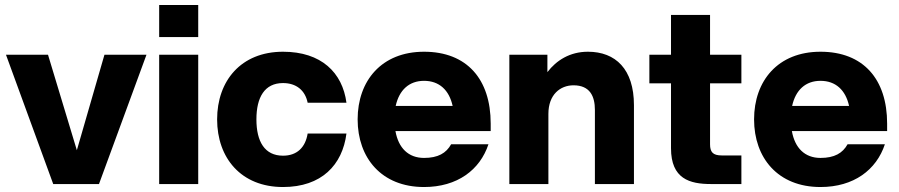

<svg xmlns="http://www.w3.org/2000/svg" viewBox="-20 -740 3614 772"><path d="M194 0H378L569 -520H400L289 -136L173 -520H4Z M620 0H777V-520H620ZM620 -591H777V-720H620Z M1118 12C1273 12 1357 -77 1373 -203H1217C1208 -147 1174 -114 1118 -114C1044 -114 1011 -171 1011 -260C1011 -349 1044 -406 1118 -406C1171 -406 1207 -377 1217 -327H1373C1357 -448 1272 -532 1118 -532C949 -532 853 -415 853 -260C853 -105 949 12 1118 12Z M1685 12C1819 12 1910 -57 1944 -160H1794C1774 -124 1741 -105 1685 -105C1622 -105 1582 -145 1570 -213H1953V-243C1953 -422 1857 -532 1685 -532C1514 -532 1418 -415 1418 -260C1418 -105 1514 12 1685 12ZM1571 -314C1585 -378 1625 -415 1685 -415C1746 -415 1786 -378 1800 -314Z M2372 -298V0H2529V-317C2529 -462 2455 -532 2344 -532C2271 -532 2217 -497 2181 -450V-520H2028V0H2185V-282C2185 -360 2233 -397 2286 -397C2352 -397 2372 -353 2372 -298Z M2678 -680V-520H2591V-405H2678V-144C2678 -21 2753 0 2839 0H2961V-115H2882C2846 -115 2835 -129 2835 -160V-405H2961V-520H2835V-680Z M3279 12C3413 12 3504 -57 3538 -160H3388C3368 -124 3335 -105 3279 -105C3216 -105 3176 -145 3164 -213H3547V-243C3547 -422 3451 -532 3279 -532C3108 -532 3012 -415 3012 -260C3012 -105 3108 12 3279 12ZM3165 -314C3179 -378 3219 -415 3279 -415C3340 -415 3380 -378 3394 -314Z"/></svg>

Font: Aspekta 750
Style: Regular
Weight: 750
Designer: Ivo Dolenc
Version: Version 2.000